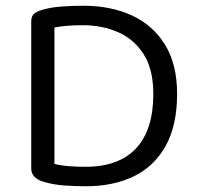

<svg xmlns="http://www.w3.org/2000/svg" viewBox="-20 -639 692 670"><path d="M515 -311Q515 -186 455 -121.5Q395 -57 278 -57Q249 -57 221.5 -59Q194 -61 170 -67V-543Q190 -547 214 -549Q238 -551 269 -551Q337 -551 392.5 -526.5Q448 -502 481.5 -449.5Q515 -397 515 -311ZM598 -311Q598 -414 556.5 -482Q515 -550 441.5 -584.5Q368 -619 270 -619Q231 -619 192 -616Q153 -613 122 -603Q106 -598 97.5 -589.5Q89 -581 89 -565V-51Q89 -18 131 -5Q167 6 207.5 8.5Q248 11 279 11Q376 11 447.5 -24Q519 -59 558.5 -130.5Q598 -202 598 -311Z"/></svg>

Font: Baloo Bhaina 2
Style: Regular
Weight: 400
Designer: Yesha Goshar, Manish Minz, Shuchita Grover and Ek Type
Foundry: Ek Type
Version: Version 1.700